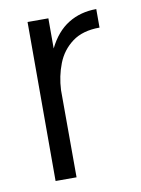

<svg xmlns="http://www.w3.org/2000/svg" viewBox="-64 -548 437 594"><g transform="rotate(-10 154.0 -251.0)"><path d="M63 0V-499.5H128.4V-404.8Q152.8 -454.6 191.2 -478.3Q229.5 -502 279.3 -502V-443.8Q226.1 -443.8 193.4 -419.4Q160.6 -395 145.5 -356.2Q130.4 -317.4 128.4 -273.9L128.9 0Z"/></g></svg>

Font: Pontano Sans Light
Style: Regular
Weight: 300
Designer: Vernon Adams
Foundry: Vernon Adams
Version: Version 2.001